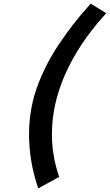

<svg xmlns="http://www.w3.org/2000/svg" viewBox="-20 -802 601 1049"><path d="M475.6 -782.2 560.5 -730 544.4 -711.9Q406.7 -557.1 335.2 -394Q263.7 -231 263.7 -69.3Q263.7 42 297.9 147.9L303.2 164.6L189 227.1L183.1 209.5Q138.7 72.3 138.7 -68.4Q138.7 -178.2 168 -281.2Q188 -350.1 222.7 -421.9Q257.3 -493.7 299.8 -557.1Q342.3 -620.6 381.1 -670.2Q419.9 -719.7 461.4 -766.1Z"/></svg>

Font: Cantarell
Style: Bold Italic
Weight: 700
Italic angle: -16°
Designer: Dave Crossland
Version: Version 1.004